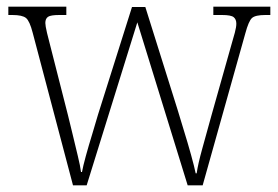

<svg xmlns="http://www.w3.org/2000/svg" viewBox="-20 -556 833 576"><path d="M78 -458Q69 -493 58 -502Q47 -511 17 -511H5V-536H179V-511H158Q132 -511 124 -505.5Q116 -500 116 -487Q116 -479 121 -457.5Q126 -436 130 -422L184 -210Q190 -186 198 -152.5Q206 -119 213.5 -88Q221 -57 223 -40H226Q229 -57 237.5 -88Q246 -119 256.5 -153Q267 -187 274 -212L376 -535H416L513 -226Q520 -202 531.5 -165Q543 -128 553 -92Q563 -56 567 -36H570Q574 -64 586.5 -109Q599 -154 615 -212L674 -421Q680 -441 684.5 -458Q689 -475 689 -485Q689 -498 681 -504.5Q673 -511 646 -511H620V-536H791V-511H776Q746 -511 736 -502Q726 -493 716 -456L588 0H543L392 -489L240 0H199Z"/></svg>

Font: Noto Serif Tamil SemiCondensed ExtraLight
Style: Italic
Weight: 200
Width: 4
Italic angle: -12°
Designer: Indian Type Foundry, Tom Grace, and the Monotype Design Team
Foundry: Monotype Imaging Inc.
Version: Version 2.003; ttfautohint (v1.8.4.7-5d5b)